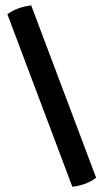

<svg xmlns="http://www.w3.org/2000/svg" viewBox="-20 -636 392 726"><path d="M98 -615.5Q76 -613.5 51.5 -605Q27 -596.5 8 -582L253.5 70Q276 68 300 59.5Q324 51 343.5 36Z"/></svg>

Font: Signika SC
Style: Regular
Weight: 400
Designer: Anna Giedryś
Foundry: Anna Giedryś
Version: Version 2.000; ttfautohint (v1.8.3) -l 8 -r 50 -G 200 -x 9 -